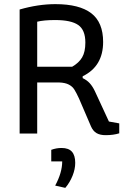

<svg xmlns="http://www.w3.org/2000/svg" viewBox="-20 -646 626 929"><path d="M420 -35 362 -170Q349 -198 339.5 -213Q330 -228 312.5 -237Q295 -246 266 -247H160V0H75V-600Q165 -626 248 -626Q364 -626 421.5 -582Q479 -538 479 -443Q479 -325 380 -277V-268Q401 -258 414.5 -243Q428 -228 439 -205L507 -58L557 -49V-1Q529 8 491 8Q464 8 447 -2Q430 -12 420 -35ZM329 -323Q362 -342 377.5 -368.5Q393 -395 393 -440Q393 -501 358.5 -525Q324 -549 247 -549Q192 -549 160 -541V-323ZM247 252Q281 189 281 135H228V79Q252 70 278 70Q312 70 328 88Q344 106 344 142Q344 172 331 204.5Q318 237 296 263Z"/></svg>

Font: Athiti Medium
Style: Regular
Weight: 500
Designer: CadsonDemak Team
Foundry: CadsonDemak
Version: Version 1.032